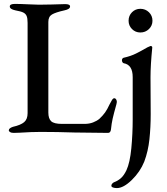

<svg xmlns="http://www.w3.org/2000/svg" viewBox="-20 -674 855 981"><path d="M25 -8Q25 -19 46 -26Q86 -35 103.5 -50Q121 -65 121 -96V-557Q121 -581 116 -592.5Q111 -604 99 -610Q87 -616 59 -621Q30 -627 30 -641Q30 -654 56 -654Q83 -654 123 -652Q159 -650 179 -650L243 -651Q287 -653 313 -653Q338 -653 338 -641Q338 -627 309 -621Q264 -611 245.5 -600Q227 -589 227 -562V-99Q227 -68 241.5 -54.5Q256 -41 296 -41H412Q436 -41 455.5 -48.5Q475 -56 488 -67Q506 -84 517 -99.5Q528 -115 540 -141Q548 -157 553 -164.5Q558 -172 564 -172Q570 -172 573.5 -166Q577 -160 577 -153Q577 -150 576 -147.5Q575 -145 575 -142Q561 -92 555.5 -67.5Q550 -43 547 -13Q545 5 532 5Q480 5 360 3Q272 0 188 0Q141 0 81 4L50 5Q38 5 31.5 1Q25 -3 25 -8ZM549 275Q549 269 553.5 264Q558 259 563 257Q582 250 597.5 236.5Q613 223 626 196Q644 157 651 83.5Q658 10 658 -63V-280Q658 -343 612 -351Q608 -352 605.5 -356.5Q603 -361 603 -366Q603 -371 605.5 -374.5Q608 -378 612 -379Q648 -387 675 -400.5Q702 -414 733 -432Q749 -439 749 -439Q758 -439 758 -431Q749 -341 749 -279L750 -91Q750 -24 743.5 37.5Q737 99 717 152Q696 204 653.5 245.5Q611 287 577 287Q566 287 557.5 284Q549 281 549 275ZM637 -568Q637 -594 654.5 -611.5Q672 -629 697 -629Q723 -629 741 -611.5Q759 -594 759 -568Q759 -543 741 -525.5Q723 -508 697 -508Q672 -508 654.5 -525.5Q637 -543 637 -568Z"/></svg>

Font: EB Garamond Medium
Style: Regular
Weight: 500
Designer: Georg Duffner and Octavio Pardo
Foundry: Georg Duffner
Version: Version 1.000